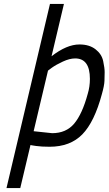

<svg xmlns="http://www.w3.org/2000/svg" viewBox="-20 -736 552 976"><path d="M384 -510Q434 -510 465.5 -485.5Q497 -461 504.5 -425.5Q512 -390 512 -369.5Q512 -349 511 -324.5Q510 -300 498 -258Q460 -116 398.5 -53Q337 10 232 10Q191 10 163 6Q135 2 135 1L83 220H13L234 -716H305L242 -450Q319 -510 384 -510ZM437 -335Q437 -439 362 -439Q334 -439 299.5 -423Q265 -407 244 -392L224 -377L151 -69L245 -59Q316 -59 357 -107.5Q398 -156 426 -259Q437 -295 437 -335Z"/></svg>

Font: Titillium Web
Style: Italic
Weight: 400
Italic angle: -13°
Version: Version 1.002;PS 57.000;hotconv 1.0.70;makeotf.lib2.5.55311